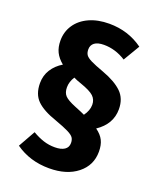

<svg xmlns="http://www.w3.org/2000/svg" viewBox="-143 -777 783 947"><g transform="rotate(20 249.0 -303.0)"><path d="M433 -78Q433 -6 377 38.5Q321 83 229 83Q128 83 52 29L102 -60Q133 -42 161 -33Q189 -24 220 -24Q253 -24 271 -36Q289 -48 289 -71Q289 -88 281.5 -99Q274 -110 251 -121.5Q228 -133 181 -150Q110 -174 77 -206.5Q44 -239 44 -297Q44 -337 64 -368.5Q84 -400 119 -421Q92 -443 79.5 -468.5Q67 -494 67 -529Q67 -575 91.5 -611.5Q116 -648 161 -668.5Q206 -689 266 -689Q366 -689 443 -633L392 -547Q337 -582 277 -582Q244 -582 227.5 -569.5Q211 -557 211 -535Q211 -517 218.5 -506Q226 -495 248 -484Q270 -473 317 -456Q385 -431 419.5 -397.5Q454 -364 454 -308Q454 -230 381 -181Q409 -161 421 -137Q433 -113 433 -78ZM301 -224Q323 -254 323 -284Q323 -311 304.5 -328.5Q286 -346 234 -364Q210 -372 194 -380Q176 -352 176 -323Q176 -295 190.5 -279.5Q205 -264 247 -247Q287 -231 301 -224Z"/></g></svg>

Font: Fira Sans Condensed
Style: Bold
Weight: 700
Width: 3
Designer: bBox Type GmbH & Carrois Corporate GbR & Edenspiekermann AG
Foundry: bBox Type GmbH & Carrois Corporate GbR & Edenspiekermann AG
Version: Version 4.301